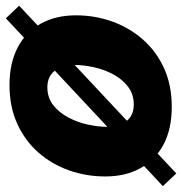

<svg xmlns="http://www.w3.org/2000/svg" viewBox="-6 -601 627 661"><g transform="rotate(90 307.5 -270.5)"><path d="M270 10.3Q193.8 10.3 140.1 -18.1Q86.4 -46.4 58.1 -97.9Q29.8 -149.4 29.8 -218.3Q29.8 -284.7 51.3 -344Q72.8 -403.3 113.5 -449.5Q154.3 -495.6 212.4 -522Q270.5 -548.3 344.7 -548.3Q420.9 -548.3 474.4 -520Q527.8 -491.7 556.2 -440.2Q584.5 -388.7 584.5 -319.3Q584.5 -253.9 563.5 -194.6Q542.5 -135.3 502 -89.1Q461.4 -43 403.1 -16.4Q344.7 10.3 270 10.3ZM277.3 -120.1Q313.5 -120.1 339.4 -140.6Q365.2 -161.1 381.8 -192.9Q398.4 -224.6 406 -260Q413.6 -295.4 413.6 -325.2Q413.6 -354.5 404.5 -375Q395.5 -395.5 378.7 -406.5Q361.8 -417.5 337.4 -417.5Q301.3 -417.5 275.1 -397.5Q249 -377.4 232.4 -345.9Q215.8 -314.5 208.3 -279.3Q200.7 -244.1 200.7 -213.9Q200.7 -170.4 220.7 -145.3Q240.7 -120.1 277.3 -120.1ZM40 22.9 -3.4 -22.9 574.2 -564 617.7 -517.6Z"/></g></svg>

Font: Inter 17pt ExtraBold
Style: Italic
Weight: 800
Italic angle: -9.3988°
Version: Version 4.001;git-66647c0bb